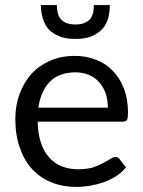

<svg xmlns="http://www.w3.org/2000/svg" viewBox="-20 -737 568 764"><path d="M409.2 -308.6Q409.2 -339.8 400.4 -365.2Q391.6 -390.6 375 -409.2Q358.4 -428.7 335 -438.5Q310.5 -449.2 280.3 -449.2Q215.8 -449.2 178.7 -412.1Q141.6 -374 132.8 -308.6Q224.6 -308.6 409.2 -308.6ZM481.4 -71.3Q464.8 -50.8 442.4 -36.1Q418.9 -21.5 392.6 -11.7Q366.2 -2.9 338.9 2Q310.5 6.8 283.2 6.8Q230.5 6.8 186.5 -10.7Q141.6 -28.3 109.4 -62.5Q77.1 -96.7 59.6 -147.5Q41 -198.2 41 -263.7Q41 -316.4 57.6 -362.3Q74.2 -408.2 104.5 -442.4Q134.8 -475.6 178.7 -495.1Q222.7 -514.6 278.3 -514.6Q323.2 -514.6 362.3 -499Q401.4 -484.4 428.7 -455.1Q457 -426.8 473.6 -383.8Q489.3 -341.8 489.3 -288.1Q489.3 -266.6 485.4 -259.8Q480.5 -252.9 467.8 -252.9Q355.5 -252.9 129.9 -252.9Q130.9 -205.1 142.6 -169.9Q154.3 -133.8 175.8 -110.4Q196.3 -86.9 225.6 -75.2Q254.9 -63.5 290 -63.5Q324.2 -63.5 348.6 -70.3Q372.1 -78.1 389.6 -87.9Q407.2 -96.7 418.9 -104.5Q430.7 -112.3 439.5 -112.3Q450.2 -112.3 456.1 -103.5Q464.8 -92.8 481.4 -71.3ZM280.3 -582Q241.2 -582 215.8 -592.8Q189.5 -603.5 172.9 -621.1Q157.2 -639.6 150.4 -664.1Q142.6 -689.5 142.6 -716.8Q164.1 -716.8 206.1 -716.8Q206.1 -700.2 210 -685.5Q212.9 -671.9 221.7 -661.1Q230.5 -651.4 244.1 -645.5Q258.8 -639.6 280.3 -639.6Q301.8 -639.6 315.4 -645.5Q330.1 -651.4 338.9 -661.1Q346.7 -671.9 350.6 -685.5Q353.5 -700.2 353.5 -716.8Q375 -716.8 417 -716.8Q417 -689.5 410.2 -664.1Q403.3 -639.6 386.7 -621.1Q370.1 -603.5 344.7 -592.8Q318.4 -582 280.3 -582Z"/></svg>

Font: Lato
Style: Regular
Weight: 400
Designer: Lukasz Dziedzic with Adam Twardoch and Botio Nikoltchev
Version: Version 2.015; 2015-08-06; http://www.latofonts.com/